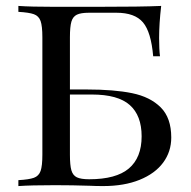

<svg xmlns="http://www.w3.org/2000/svg" viewBox="-20 -628 646 648"><path d="M558 -164Q558 -116 530.5 -79Q503 -42 451 -21Q399 0 328 0Q303 0 285 -1Q223 -3 166 -3Q84 -3 42 0V-20Q78 -22 94.5 -28Q111 -34 117 -51Q123 -68 123 -106V-502Q123 -540 117 -557Q111 -574 94.5 -580Q78 -586 42 -588V-608Q84 -605 164 -605H305Q459 -605 524 -608Q517 -548 517 -500Q517 -461 520 -438H497Q490 -520 462.5 -552.5Q435 -585 373 -585H280Q253 -585 239.5 -578.5Q226 -572 221 -555Q216 -538 216 -502V-326H273Q365 -326 426 -313.5Q487 -301 522.5 -265.5Q558 -230 558 -164ZM458 -168Q458 -238 418 -273.5Q378 -309 290 -309H216V-106Q216 -70 221 -53Q226 -36 239.5 -29.5Q253 -23 281 -23Q372 -23 415 -59.5Q458 -96 458 -168Z"/></svg>

Font: Playfair Display SC
Style: Regular
Weight: 400
Designer: Claus Eggers Sørensen
Foundry: Claus Eggers Sørensen
Version: Version 1.200; ttfautohint (v1.6)